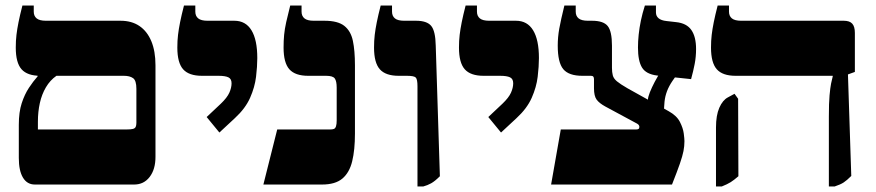

<svg xmlns="http://www.w3.org/2000/svg" viewBox="-20 -667 3167 694"><path d="M106 0Q78 0 63 -25Q48 -50 48 -96V-216Q48 -262 58.5 -294Q69 -326 84.5 -349.5Q100 -373 116 -391V-446H184V-393Q161 -377 146 -351.5Q131 -326 124 -294.5Q117 -263 117 -227V-199H436Q453 -199 460.5 -201Q468 -203 470.5 -208.5Q473 -214 473 -223V-346Q473 -376 461 -384.5Q449 -393 428 -393H126Q79 -393 58 -416.5Q37 -440 37 -495Q37 -520 39.5 -541Q42 -562 47 -587Q52 -612 61 -647H102V-625Q102 -609 112.5 -600.5Q123 -592 146 -592H416Q456 -592 484 -573Q512 -554 527 -518Q542 -482 542 -431V-100Q542 -55 521 -27.5Q500 0 465 0Z M773 -188 727 -244 778 -292Q801 -314 809 -332Q817 -350 817 -366Q817 -382 805.5 -387.5Q794 -393 770 -393H710Q663 -393 642 -416.5Q621 -440 621 -495Q621 -520 623.5 -541Q626 -562 631 -587Q636 -612 645 -647H686V-625Q686 -609 696.5 -600.5Q707 -592 730 -592H827Q868 -592 889 -557.5Q910 -523 910 -457Q910 -427 905.5 -389.5Q901 -352 884 -313.5Q867 -275 829 -240Z M932 0 982 -199H1172Q1182 -199 1187 -201Q1192 -203 1194.5 -210.5Q1197 -218 1197 -232V-350Q1197 -374 1190 -383.5Q1183 -393 1159 -393H1094Q1047 -393 1026 -416.5Q1005 -440 1005 -495Q1005 -520 1007 -541Q1009 -562 1014.5 -587Q1020 -612 1029 -647H1070V-625Q1070 -609 1080.5 -600.5Q1091 -592 1114 -592H1153Q1201 -592 1224.5 -573.5Q1248 -555 1255.5 -519.5Q1263 -484 1263 -431V-184Q1263 -125 1253 -84Q1243 -43 1217.5 -21.5Q1192 0 1144 0Z M1489 7V-355Q1489 -380 1483 -386.5Q1477 -393 1451 -393H1421Q1374 -393 1353 -416.5Q1332 -440 1332 -495Q1332 -520 1334.5 -541Q1337 -562 1342 -587Q1347 -612 1356 -647H1397V-625Q1397 -609 1407.5 -600.5Q1418 -592 1441 -592H1484Q1523 -592 1538.5 -573.5Q1554 -555 1555 -502L1570 -30Q1552 -12 1538.5 -4.5Q1525 3 1510 7Z M1791 -188 1745 -244 1796 -292Q1819 -314 1827 -332Q1835 -350 1835 -366Q1835 -382 1823.5 -387.5Q1812 -393 1788 -393H1728Q1681 -393 1660 -416.5Q1639 -440 1639 -495Q1639 -520 1641.5 -541Q1644 -562 1649 -587Q1654 -612 1663 -647H1704V-625Q1704 -609 1714.5 -600.5Q1725 -592 1748 -592H1845Q1886 -592 1907 -557.5Q1928 -523 1928 -457Q1928 -427 1923.5 -389.5Q1919 -352 1902 -313.5Q1885 -275 1847 -240Z M1972 0 2007 -199H2279Q2282 -199 2284.5 -199.5Q2287 -200 2288 -201Q2290 -202 2290.5 -204.5Q2291 -207 2291 -209Q2291 -211 2289.5 -214Q2288 -217 2283 -220L2168 -282Q2146 -294 2136.5 -307Q2127 -320 2127 -348V-381Q2127 -387 2124.5 -390Q2122 -393 2116 -393H2085Q2036 -393 2016 -417Q1996 -441 1996 -502Q1996 -533 2001.5 -563.5Q2007 -594 2020 -647H2061V-625Q2061 -609 2071.5 -600.5Q2082 -592 2105 -592H2120Q2161 -592 2176.5 -573Q2192 -554 2192 -502V-422Q2192 -406 2195 -394.5Q2198 -383 2210 -373Q2222 -363 2248 -348L2397 -265Q2426 -249 2437.5 -226.5Q2449 -204 2451.5 -184.5Q2454 -165 2454 -157Q2454 -139 2450.5 -121Q2447 -103 2437.5 -75.5Q2428 -48 2409 0ZM2380 -257 2322 -306Q2322 -316 2329 -333.5Q2336 -351 2346.5 -371Q2357 -391 2368 -407L2402 -456L2454 -436L2411 -375Q2398 -356 2391 -337.5Q2384 -319 2382 -299.5Q2380 -280 2380 -257ZM2478 -381 2355 -394Q2315 -399 2300.5 -423Q2286 -447 2286 -495Q2286 -517 2288.5 -541.5Q2291 -566 2296.5 -592.5Q2302 -619 2311 -647H2351V-622Q2351 -609 2360.5 -601Q2370 -593 2389 -591L2424 -587Q2462 -583 2479 -558.5Q2496 -534 2496 -490Q2496 -462 2491 -436Q2486 -410 2478 -381Z M2976 7V-245Q2976 -295 2978.5 -322.5Q2981 -350 2984 -365Q2987 -380 2990 -391V-393H2639Q2592 -393 2571 -416.5Q2550 -440 2550 -495Q2550 -520 2552.5 -541Q2555 -562 2560 -587Q2565 -612 2574 -647H2615V-625Q2615 -609 2625.5 -600.5Q2636 -592 2659 -592H3030Q3051 -592 3060.5 -581.5Q3070 -571 3070 -548V-407L3045 -398L3057 -31Q3041 -15 3029.5 -7.5Q3018 0 2997 7ZM2568 7V-206Q2568 -250 2580 -277.5Q2592 -305 2611 -315L2635 -328L2648 -310L2649 -30Q2633 -16 2621 -8.5Q2609 -1 2589 7Z"/></svg>

Font: Noto Serif Hebrew Black
Style: Regular
Weight: 900
Version: Version 2.003